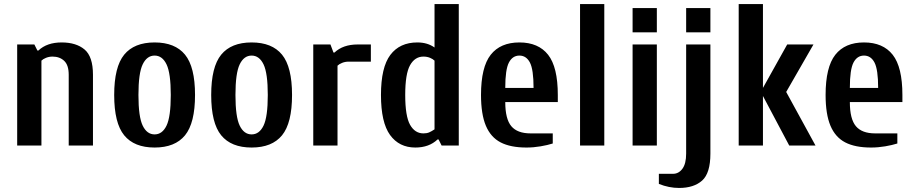

<svg xmlns="http://www.w3.org/2000/svg" viewBox="-20 -720 4525 950"><path d="M65 -500H150L165 -470H170Q212 -510 285 -510Q357 -510 398.5 -475Q440 -440 440 -350V0H320V-350Q320 -398 297.5 -419Q275 -440 240 -440Q223 -440 208 -434Q193 -428 185 -420V0H65Z M545 -250Q545 -389 594.5 -449.5Q644 -510 745 -510Q846 -510 895.5 -449.5Q945 -389 945 -250Q945 -111 895.5 -50.5Q846 10 745 10Q644 10 594.5 -50.5Q545 -111 545 -250ZM825 -250Q825 -358 804 -401.5Q783 -445 745 -445Q707 -445 686 -401.5Q665 -358 665 -250Q665 -142 686 -98.5Q707 -55 745 -55Q783 -55 804 -98.5Q825 -142 825 -250Z M1025 -250Q1025 -389 1074.5 -449.5Q1124 -510 1225 -510Q1326 -510 1375.5 -449.5Q1425 -389 1425 -250Q1425 -111 1375.5 -50.5Q1326 10 1225 10Q1124 10 1074.5 -50.5Q1025 -111 1025 -250ZM1305 -250Q1305 -358 1284 -401.5Q1263 -445 1225 -445Q1187 -445 1166 -401.5Q1145 -358 1145 -250Q1145 -142 1166 -98.5Q1187 -55 1225 -55Q1263 -55 1284 -98.5Q1305 -142 1305 -250Z M1530 -500H1615L1630 -460H1635Q1677 -500 1750 -500H1815V-415H1705Q1688 -415 1673 -409Q1658 -403 1650 -395V0H1530Z M1865 -250Q1865 -387 1911.5 -448.5Q1958 -510 2045 -510Q2095 -510 2130 -485V-700H2250V0H2165L2150 -30H2145Q2103 10 2035 10Q1955 10 1910 -52Q1865 -114 1865 -250ZM2130 -80V-420Q2122 -428 2107.5 -434Q2093 -440 2075 -440Q2033 -440 2009 -397.5Q1985 -355 1985 -250Q1985 -145 2009 -102.5Q2033 -60 2075 -60Q2092 -60 2103.5 -65Q2115 -70 2130 -80Z M2360 -250Q2360 -388 2408 -449Q2456 -510 2550 -510Q2644 -510 2692 -449Q2740 -388 2740 -250V-215H2480Q2480 -131 2510 -95.5Q2540 -60 2605 -60H2715V-10Q2690 -2 2655 4Q2620 10 2585 10Q2506 10 2457 -15.5Q2408 -41 2384 -98Q2360 -155 2360 -250ZM2620 -285Q2620 -376 2602 -410.5Q2584 -445 2550 -445Q2516 -445 2498 -410.5Q2480 -376 2480 -285Z M2850 0V-700H2970V0Z M3110 -560V-680H3230V-560ZM3110 0V-500H3230V0Z M3375 -560V-680H3495V-560ZM3240 190V140H3310Q3338 140 3356.5 115Q3375 90 3375 40V-500H3495V40Q3495 137 3454 173.5Q3413 210 3340 210Q3290 210 3240 190Z M3635 0V-700H3755V-285L3875 -500H4005L3870 -265L4015 0H3885L3755 -245V0Z M4065 -250Q4065 -388 4113 -449Q4161 -510 4255 -510Q4349 -510 4397 -449Q4445 -388 4445 -250V-215H4185Q4185 -131 4215 -95.5Q4245 -60 4310 -60H4420V-10Q4395 -2 4360 4Q4325 10 4290 10Q4211 10 4162 -15.5Q4113 -41 4089 -98Q4065 -155 4065 -250ZM4325 -285Q4325 -376 4307 -410.5Q4289 -445 4255 -445Q4221 -445 4203 -410.5Q4185 -376 4185 -285Z"/></svg>

Font: Cuprum
Style: Bold
Weight: 700
Designer: Jovanny Lemonad
Foundry: Jovanny Lemonad
Version: Version 2.000